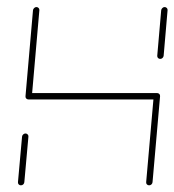

<svg xmlns="http://www.w3.org/2000/svg" viewBox="-20 -539 507 558"><path d="M40.7 -0.4Q37 -0.4 34.4 -3Q31.9 -5.6 32.2 -9.6L44.1 -141.9Q44.4 -145.6 47.4 -148.3Q50.4 -151.1 54.1 -151.1Q57.8 -151.1 60.4 -148.3Q63 -145.6 62.6 -141.9L50.7 -9.6Q50.4 -5.9 47.6 -3.1Q44.8 -0.4 40.7 -0.4ZM85.9 -518.5Q89.6 -518.5 92.2 -515.7Q94.8 -513 94.4 -509.3L72.6 -259.3Q72.2 -255.6 69.4 -252.8Q66.7 -250 62.6 -250Q58.9 -250 56.3 -252.6Q53.7 -255.2 54.1 -259.3L75.9 -509.3Q76.3 -513 79.3 -515.7Q82.2 -518.5 85.9 -518.5ZM435.2 -250H62.6L64.1 -268.5H436.7ZM436.7 -268.5Q440.4 -268.5 443 -265.9Q445.6 -263.3 445.2 -259.3L423.3 -9.6Q423 -5.9 420.2 -3.1Q417.4 -0.4 413.3 -0.4Q409.6 -0.4 407 -3Q404.4 -5.6 404.8 -9.6L426.7 -259.3Q427 -263 429.8 -265.7Q432.6 -268.5 436.7 -268.5ZM445.6 -367.8Q441.9 -367.8 439.3 -370.4Q436.7 -373 437 -377L448.5 -509.3Q448.9 -513 451.9 -515.7Q454.8 -518.5 458.5 -518.5Q462.2 -518.5 464.8 -515.7Q467.4 -513 467 -509.3L455.6 -377Q455.2 -373.3 452.4 -370.6Q449.6 -367.8 445.6 -367.8Z"/></svg>

Font: 26F Galaxy Sans Hairline
Style: Italic
Weight: 50
Italic angle: -5°
Designer: C₂₉H₂₅N₃O₅
Version: Version 1.200